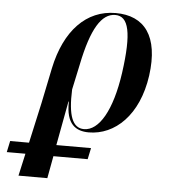

<svg xmlns="http://www.w3.org/2000/svg" viewBox="-164 -595 779 882"><g transform="rotate(5 226.0 -154.5)"><path d="M-109 134H-23L-46 237H87L106 134H264L275 82H115L153 -122H155C152 -17 199 11 258 11C378 11 486 -88 512 -273C537 -457 467 -546 334 -546C199 -546 101 -444 64 -268L30 -103L-11 82H-98ZM235 -2C182 -2 160 -58 165 -179L190 -296C224 -464 270 -537 333 -537C395 -537 413 -461 387 -275C362 -99 304 -2 235 -2Z"/></g></svg>

Font: Noto Serif Display SemiCondensed SemiBold
Style: Italic
Weight: 600
Width: 4
Italic angle: -12°
Designer: Monotype Design Team
Foundry: Monotype Imaging Inc.
Version: Version 2.009